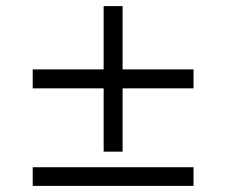

<svg xmlns="http://www.w3.org/2000/svg" viewBox="-20 -664 740 628"><path d="M319 -168V-375H87V-437H319V-644H381V-437H613V-375H381V-168ZM87 -56V-117H613V-56Z"/></svg>

Font: Martian Mono ExtraLight
Style: Regular
Weight: 200
Monospace: yes
Designer: Roman Shamin
Foundry: Evil Martians
Version: Version 1.000; ttfautohint (v1.8.4.7-5d5b)